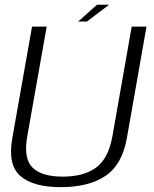

<svg xmlns="http://www.w3.org/2000/svg" viewBox="-20 -787 650 812"><path d="M237.5 4.5Q354.5 4.5 425.5 -42.8Q496.5 -90 516.5 -202.5L599.5 -674.5H537L455.5 -211.5Q439 -117.5 387 -78.8Q335 -40 245 -40Q155.5 -40 117 -78.8Q78.5 -117.5 95.5 -211.5L177.5 -674.5H115.5L32 -202.5Q12 -90 66 -42.8Q120 4.5 237.5 4.5ZM310.5 -696H347.5L441.5 -767H390.5Z"/></svg>

Font: Anybody UltraCondensed Thin Light
Style: Italic
Weight: 300
Italic angle: -10°
Version: Version 1.111